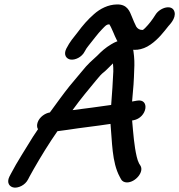

<svg xmlns="http://www.w3.org/2000/svg" viewBox="-20 -786 806 863"><path d="M361.3 -555.7C365.8 -564.6 370.7 -571.6 377.4 -580C396.7 -603.7 421.4 -637.3 438.1 -653.9C456.5 -672.9 458.1 -675.5 471.3 -676.8C482.9 -659.8 493.4 -627.6 505.2 -605.3C513.8 -589.2 529.9 -578.3 545.6 -570.9C575.2 -556.3 618.1 -558.3 657 -586C692.3 -610.5 715.8 -642.1 737.4 -669.2C740.8 -673.4 772.3 -703.7 764.4 -732.5C754.4 -769.1 699 -752.3 679 -720.1C664.9 -697.3 650.1 -678 631.9 -659.6C631.1 -658.8 626.1 -654.2 622.4 -651.4C607.8 -650.6 598.8 -656.8 592.5 -666.2C584.9 -681 580.5 -692 572.1 -712.5C563.9 -731.5 553.9 -767.5 505.6 -766C466.5 -765.5 429.9 -747.1 402 -722C374 -697.5 352.1 -672.1 328.4 -640.1C310.6 -617.4 294.5 -599.6 278 -567.3C263.8 -538.6 279.1 -520.3 298.5 -518.1C317.3 -515.9 347.6 -528 361.3 -555.7ZM150.8 -205.2C143.5 -194.5 135.9 -183.2 128.1 -171.2C98.9 -122.8 55.2 -56.1 29.4 -5.7L22.4 7.6C7.7 37.3 24.4 55.2 43.9 57.2C62.6 59.1 93 47 106.6 19.5L113.2 6.8C117.4 -1.3 123 -11.1 130.4 -24.1C162.8 -80.9 200.9 -143.1 238.2 -196.3L282.6 -202.3C345.4 -212.2 410.6 -218.9 476.7 -229.1C484.2 -152.6 482.3 -56.8 518.3 8.9L524 19.4C528 28 538.5 34 550.4 34C588.9 34 628.8 -13.7 611.1 -41.7L605.1 -51.2C600.8 -59.5 597.2 -70.3 594.6 -81.4C582.9 -131.2 579.2 -185 573.9 -244.5L579.4 -245.4C641.8 -256.5 655.2 -344.1 595.7 -333.6L573.7 -329.7L577.2 -370.7C579.6 -395.4 581.3 -418.4 582 -438.9L584 -493C584.6 -517.1 581.7 -549.8 576.8 -572.6C573.9 -586.3 563 -606 535.1 -606C517.1 -606 496.6 -597.3 479.4 -586.6C453.9 -571.3 437.2 -556.3 417 -535.6C392.7 -512.7 378.2 -503 344.8 -461.4C327.9 -441.5 309.9 -420.1 292.8 -399.2C266.1 -366.1 232.8 -319.7 204.2 -280.6C182.7 -277.3 158.3 -260.5 149.6 -237C145.2 -224.9 145.5 -213.9 150.8 -205.2ZM306 -291C324.2 -315.8 343.6 -341.7 360.9 -362.7L412 -424.9C426.5 -442.9 437 -453.7 439.1 -455.3C456.7 -468.3 473.5 -488 487.7 -501C489 -488.2 489.5 -475.6 489.3 -465.1C487 -419.4 484.2 -366.5 479.7 -314.3C423.3 -306.1 364 -298.2 306 -291Z"/></svg>

Font: Just Breathe
Style: BdObl7
Weight: 400
Foundry: Cannot Into Space Fonts
Version: Version 0.72